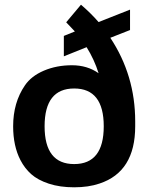

<svg xmlns="http://www.w3.org/2000/svg" viewBox="-20 -784 632 818"><path d="M556 -267V-246Q556 -52 404 -2Q357 14 296 14Q235 14 188 -1.5Q141 -17 113 -42Q85 -67 67 -102Q36 -162 36 -246Q36 -347 86 -420Q113 -460 167 -483Q221 -506 286.5 -506Q352 -506 400 -472Q382 -530 349 -583L252 -544V-631L299 -650L262 -689L325 -764Q367 -728 400 -690L534 -743V-656L450 -623Q556 -463 556 -267ZM170 -246Q170 -85 296 -85Q422 -85 422 -246Q422 -407 296 -407Q170 -407 170 -246Z"/></svg>

Font: Sintony
Style: Bold
Weight: 700
Designer: Eduardo Rodriguez Tunni
Foundry: Eduardo Rodriguez Tunni
Version: Version 1.001